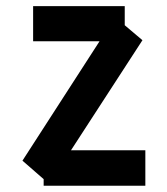

<svg xmlns="http://www.w3.org/2000/svg" viewBox="-20 -590 533 614"><path d="M207 -109.4H444.8V3.9H119.6V-17.1L51.8 -76.2L298.3 -458H85.9V-570.3H378.9V-509.3L435.5 -461.4Z"/></svg>

Font: Gap Sans
Style: Bold
Weight: 400
Designer: Alexandre Liziard and Etienne Ozeray
Foundry: Interstices.io
Version: Version 1.610